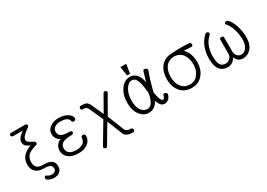

<svg xmlns="http://www.w3.org/2000/svg" viewBox="2 -1599 3642 2622"><g transform="rotate(-30 1823.0 -288.0)"><path d="M127.9 -633.8H276.4Q232.4 -600.6 209 -572.3Q181.6 -538.1 181.6 -510.7Q181.6 -474.6 197.3 -453.1Q214.8 -430.7 267.6 -405.3Q174.8 -370.1 134.8 -315.4Q99.6 -267.6 99.6 -196.3Q99.6 -123 144.5 -83Q189.5 -42 273.4 -42Q327.1 -42 356.4 -29.3Q393.6 -13.7 393.6 24.4Q393.6 53.7 375 69.3Q358.4 85 327.1 85Q302.7 85 286.1 78.1Q275.4 74.2 257.8 63.5L251 59.6Q230.5 45.9 219.7 69.3Q209 91.8 230.5 110.4Q247.1 123 275.4 131.8Q302.7 140.6 327.1 140.6Q382.8 140.6 416 115.2Q456.1 85 456.1 28.3Q456.1 -45.9 395.5 -73.2Q356.4 -90.8 279.3 -90.8Q219.7 -90.8 191.4 -118.2Q162.1 -145.5 162.1 -202.1Q162.1 -274.4 209 -314.5Q248 -347.7 337.9 -372.1Q356.4 -377 356.4 -396.5Q356.4 -416 339.8 -423.8Q285.2 -450.2 264.6 -467.8Q244.1 -486.3 244.1 -507.8Q244.1 -533.2 276.4 -567.4Q304.7 -597.7 357.4 -633.8Q380.9 -648.4 376 -668Q372.1 -687.5 339.8 -687.5H127.9Q112.3 -687.5 104.5 -679.7Q96.7 -671.9 97.7 -661.1Q98.6 -650.4 106.4 -642.6Q114.3 -633.8 127.9 -633.8Z M786.1 -539.1Q701.2 -539.1 647.5 -498Q594.7 -458 594.7 -392.6Q594.7 -344.7 623 -311.5Q641.6 -288.1 668.9 -276.4Q635.7 -265.6 609.4 -235.4Q576.2 -195.3 576.2 -143.6Q576.2 -71.3 631.8 -27.3Q689.5 16.6 789.1 16.6Q874 16.6 928.7 -21.5Q988.3 -62.5 993.2 -137.7Q993.2 -154.3 983.4 -164.1Q974.6 -172.9 960.9 -172.9Q948.2 -172.9 938.5 -166Q927.7 -157.2 927.7 -143.6Q925.8 -94.7 890.6 -67.4Q853.5 -37.1 782.2 -37.1Q716.8 -37.1 680.7 -62.5Q641.6 -88.9 641.6 -139.6Q641.6 -201.2 690.4 -225.6Q732.4 -247.1 827.1 -247.1Q841.8 -247.1 850.6 -255.9Q859.4 -263.7 859.4 -274.4Q859.4 -285.2 850.6 -293Q841.8 -300.8 827.1 -300.8Q740.2 -300.8 703.1 -319.3Q659.2 -340.8 659.2 -394.5Q659.2 -431.6 688.5 -457Q722.7 -485.4 786.1 -485.4Q837.9 -485.4 870.1 -470.7Q912.1 -453.1 918.9 -412.1Q919.9 -403.3 929.7 -397.5Q938.5 -392.6 950.2 -393.6Q962.9 -394.5 970.7 -402.3Q979.5 -410.2 980.5 -423.8Q980.5 -469.7 923.8 -503.9Q866.2 -539.1 786.1 -539.1Z M1538.1 -495.1 1540 -496.1Q1553.7 -522.5 1530.3 -535.2Q1505.9 -548.8 1489.3 -524.4L1349.6 -277.3L1261.7 -471.7Q1243.2 -511.7 1208 -524.4Q1185.5 -532.2 1139.6 -532.2Q1124 -532.2 1115.2 -524.4Q1107.4 -516.6 1107.4 -504.9Q1106.4 -494.1 1112.3 -485.4Q1119.1 -476.6 1130.9 -476.6L1138.7 -477.5Q1164.1 -477.5 1175.8 -472.7Q1197.3 -463.9 1211.9 -435.5L1309.6 -217.8L1122.1 95.7V96.7Q1105.5 120.1 1127.9 135.7Q1150.4 150.4 1167 129.9L1340.8 -164.1L1435.5 77.1Q1452.1 113.3 1490.2 127.9Q1519.5 140.6 1571.3 140.6L1572.3 141.6Q1585 141.6 1592.8 131.8Q1599.6 123 1599.6 111.3Q1598.6 99.6 1591.8 90.8Q1584 82 1571.3 82Q1540 82 1521.5 75.2Q1495.1 65.4 1483.4 41L1379.9 -218.8Z M2176.8 -492.2Q2179.7 -504.9 2171.9 -514.6Q2165 -524.4 2151.4 -528.3Q2137.7 -533.2 2127 -530.3Q2115.2 -526.4 2112.3 -514.6Q2098.6 -468.8 2087.9 -430.7Q2078.1 -401.4 2066.4 -361.3Q2057.6 -440.4 2016.6 -489.3Q1974.6 -539.1 1913.1 -539.1Q1823.2 -539.1 1763.7 -456.1Q1704.1 -373 1704.1 -244.1Q1704.1 -121.1 1764.6 -47.9Q1818.4 17.6 1892.6 17.6Q1947.3 17.6 1987.3 -10.7Q2024.4 -38.1 2043.9 -85Q2064.5 -31.2 2083 -9.8Q2106.4 17.6 2143.6 17.6Q2176.8 17.6 2200.2 0Q2229.5 -21.5 2245.1 -71.3Q2247.1 -81.1 2239.3 -91.8Q2232.4 -100.6 2219.7 -106.4Q2207 -111.3 2198.2 -109.4Q2187.5 -106.4 2185.5 -93.8Q2178.7 -67.4 2169.9 -53.7Q2161.1 -41 2150.4 -41Q2129.9 -41 2113.3 -80.1Q2099.6 -115.2 2085.9 -190.4Q2108.4 -281.2 2133.8 -365.2Q2151.4 -420.9 2176.8 -492.2ZM1911.1 -484.4Q1963.9 -484.4 1991.2 -411.1Q2012.7 -350.6 2023.4 -221.7Q2008.8 -121.1 1972.7 -74.2Q1944.3 -37.1 1905.3 -37.1Q1844.7 -37.1 1807.6 -89.8Q1769.5 -145.5 1769.5 -241.2Q1769.5 -342.8 1811.5 -414.1Q1853.5 -484.4 1911.1 -484.4ZM1958 -717.8H1867.2L1889.6 -574.2H1935.5Z M2572.3 -530.3Q2456.1 -530.3 2390.6 -447.3Q2333 -372.1 2333 -253.9Q2333 -143.6 2390.6 -68.4Q2457 16.6 2572.3 16.6Q2687.5 16.6 2752.9 -68.4Q2811.5 -143.6 2811.5 -253.9Q2811.5 -322.3 2791 -379.9Q2768.6 -440.4 2727.5 -478.5Q2771.5 -477.5 2793.9 -475.6Q2828.1 -474.6 2850.6 -471.7Q2858.4 -471.7 2864.3 -479.5Q2870.1 -488.3 2870.1 -499Q2870.1 -511.7 2864.3 -520.5Q2857.4 -530.3 2844.7 -531.2Q2803.7 -534.2 2743.2 -536.1Q2682.6 -537.1 2656.2 -535.2L2585 -531.2ZM2572.3 -476.6Q2658.2 -476.6 2706.1 -410.2Q2750 -350.6 2750 -254.9Q2750 -166 2706.1 -105.5Q2658.2 -37.1 2572.3 -37.1Q2485.4 -37.1 2436.5 -105.5Q2394.5 -166 2394.5 -254.9Q2394.5 -350.6 2436.5 -410.2Q2484.4 -476.6 2572.3 -476.6Z M3100.6 -531.2Q3032.2 -469.7 3000 -380.9Q2971.7 -304.7 2971.7 -212.9Q2971.7 -95.7 3015.6 -38.1Q3058.6 17.6 3141.6 17.6Q3179.7 17.6 3213.9 -4.9Q3249 -28.3 3267.6 -66.4Q3279.3 -26.4 3308.6 -4.9Q3337.9 17.6 3379.9 17.6Q3455.1 17.6 3504.9 -38.1Q3561.5 -100.6 3561.5 -213.9Q3561.5 -301.8 3534.2 -388.7Q3505.9 -481.4 3460.9 -526.4Q3450.2 -537.1 3436.5 -539.1Q3423.8 -540 3414.1 -534.2Q3403.3 -528.3 3401.4 -518.6Q3399.4 -508.8 3410.2 -498Q3448.2 -458 3474.6 -377.9Q3501 -295.9 3501 -213.9Q3501 -137.7 3470.7 -90.8Q3438.5 -40 3380.9 -40Q3347.7 -40 3321.3 -70.3Q3296.9 -100.6 3296.9 -135.7V-360.4Q3296.9 -384.8 3266.6 -384.8Q3236.3 -384.8 3236.3 -360.4V-135.7Q3236.3 -98.6 3208 -70.3Q3179.7 -40 3142.6 -40Q3082 -40 3057.6 -79.1Q3032.2 -118.2 3032.2 -214.8Q3032.2 -297.9 3057.6 -366.2Q3085.9 -439.5 3142.6 -489.3Q3153.3 -498 3153.3 -509.8Q3153.3 -520.5 3144.5 -528.3Q3135.7 -537.1 3124 -539.1Q3110.4 -540 3100.6 -531.2Z"/></g></svg>

Font: Gulim
Style: Regular
Weight: 400
Version: Version 2.21